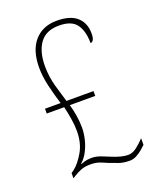

<svg xmlns="http://www.w3.org/2000/svg" viewBox="-137 -807 738 900"><g transform="rotate(-20 232.0 -357.0)"><path d="M354 10Q322 10 299 1.5Q276 -7 252 -16Q235 -24 217 -30.5Q199 -37 173 -37Q146 -37 127.5 -30Q109 -23 90 -11L77 -3V-29L91 -39Q118 -60 143 -103Q168 -146 168 -206Q168 -236 162.5 -269Q157 -302 150 -331H63V-355H141Q127 -400 115 -450Q103 -500 103 -545Q103 -631 144 -677.5Q185 -724 255 -724Q323 -724 356 -694Q389 -664 389 -613Q389 -589 383 -580Q377 -571 369 -571Q369 -631 344.5 -665Q320 -699 257 -699Q192 -699 161.5 -656.5Q131 -614 131 -543Q131 -489 145 -440Q159 -391 170 -355H305V-331H178Q186 -305 191 -273Q196 -241 196 -212Q196 -186 189 -156Q182 -126 168 -99Q154 -72 134 -55L135 -53Q156 -61 168 -62.5Q180 -64 189 -64Q212 -64 238 -53.5Q264 -43 279 -37Q298 -29 318.5 -23.5Q339 -18 356 -18Q378 -18 400 -35Q422 -52 439 -71V-38Q432 -31 418.5 -19.5Q405 -8 388.5 1Q372 10 354 10Z"/></g></svg>

Font: Noto Serif Lao Condensed Thin
Style: Regular
Weight: 100
Width: 3
Designer: Monotype Design Team
Foundry: Monotype Imaging Inc.
Version: Version 2.003; ttfautohint (v1.8.4.7-5d5b)